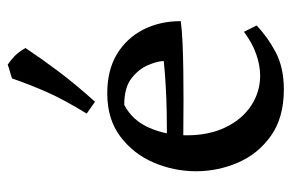

<svg xmlns="http://www.w3.org/2000/svg" viewBox="-146 -582 739 486"><g transform="rotate(-90 223.0 -338.5)"><path d="M230 -436Q289 -436 329.5 -411.5Q370 -387 391.5 -345Q413 -303 413 -250Q392 -247 359 -245.5Q326 -244 288 -243.5Q250 -243 214 -243Q166 -243 131 -243.5Q96 -244 97 -244V-285Q102 -285 125 -285Q148 -285 181 -285.5Q214 -286 249 -288Q284 -290 312 -293Q312 -308 302 -332Q292 -356 268.5 -374.5Q245 -393 201 -393Q161 -372 142.5 -328.5Q124 -285 124 -235Q124 -178 144.5 -136Q165 -94 199.5 -71.5Q234 -49 275 -49Q301 -49 329.5 -59Q358 -69 386 -90L402 -58Q373 -30 334 -9.5Q295 11 240 11Q169 11 123 -21.5Q77 -54 55 -105Q33 -156 33 -211Q33 -267 55 -318.5Q77 -370 121 -403Q165 -436 230 -436ZM303 -688Q316 -679 325.5 -669.5Q335 -660 345 -643Q317 -601 285 -558.5Q253 -516 209 -467L179 -488Q215 -547 233.5 -589Q252 -631 268 -677Q276 -680 285.5 -682.5Q295 -685 303 -688Z"/></g></svg>

Font: Ruwudu
Style: Regular
Weight: 400
Designer: Becca Hirsbrunner Spalinger
Foundry: SIL International
Version: Version 3.000